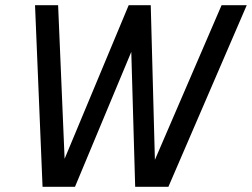

<svg xmlns="http://www.w3.org/2000/svg" viewBox="-20 -720 971 740"><path d="M144 0H269L486 -520L501 0H629L931 -700H834L577 -104L561 -700H476L229 -108L204 -700H115Z"/></svg>

Font: Uncut Sans Medium Italic
Style: Regular
Weight: 500
Italic angle: -11°
Designer: Kasper Nordkvist
Foundry: UNCUT.wtf
Version: Version 1.304;Glyphs 3.2 (3246)